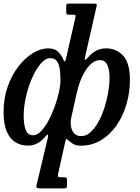

<svg xmlns="http://www.w3.org/2000/svg" viewBox="-21 -800 778 1070"><path d="M-1 -176Q-1 -251.5 21.5 -316Q44 -380.5 80.8 -428.5Q117.5 -476.5 161.5 -503.5Q205.5 -530.5 248 -530.5Q284 -530.5 303.8 -510.5Q323.5 -490.5 331 -469.5Q340.5 -445 346.5 -472L398.5 -699.5Q401.5 -712 399.2 -715Q397 -718 384.5 -718H361Q352 -718 350 -723.5Q348 -729 348 -739V-763.5Q348 -773 350.5 -776.5Q353 -780 362 -780H501Q514 -780 516.8 -777.2Q519.5 -774.5 517 -764L454.5 -489Q450 -471.5 452 -467.2Q454 -463 469 -479.5Q490.5 -504.5 514.8 -517.5Q539 -530.5 571 -530.5Q626.5 -530.5 664.8 -490Q703 -449.5 703 -355Q703 -284 683.5 -218Q664 -152 627.8 -100.2Q591.5 -48.5 541 -18.2Q490.5 12 428.5 12Q409.5 12 394.8 6Q380 0 367.5 -11.5Q355.5 -22 351.2 -25.2Q347 -28.5 342 -7.5L302.5 170.5Q300.5 180 302.8 184Q305 188 317 188H336Q346 188 349.2 190.8Q352.5 193.5 352.5 203.5V228Q352.5 241.5 350 245.8Q347.5 250 334.5 250H208.5Q191 250 185.5 247.2Q180 244.5 182.5 232.5L245.5 -32Q248.5 -45 245.5 -48.8Q242.5 -52.5 230 -37Q208.5 -11.5 185 0Q161.5 11.5 134.5 11.5Q98 11.5 67.2 -6Q36.5 -23.5 17.8 -64.5Q-1 -105.5 -1 -176ZM316 -355Q316 -386 312.2 -413.5Q308.5 -441 296.5 -458.5Q284.5 -476 259 -476Q232 -476 205.8 -445.2Q179.5 -414.5 158 -365.8Q136.5 -317 123.8 -261.2Q111 -205.5 111 -155Q111 -105 122.5 -75.5Q134 -46 164.5 -46Q185.5 -46 207 -68Q228.5 -90 248 -125.5Q267.5 -161 282.8 -202.8Q298 -244.5 307 -284.5Q316 -324.5 316 -355ZM373 -109.5Q375 -78.5 389.2 -60Q403.5 -41.5 431.5 -41.5Q459 -41.5 483 -62.8Q507 -84 526.8 -119.5Q546.5 -155 560.5 -198Q574.5 -241 582 -285Q589.5 -329 589.5 -367Q589.5 -411 576.8 -438Q564 -465 536 -465Q496 -465 460.2 -413.8Q424.5 -362.5 405 -275L375.5 -142Q371.5 -127.5 373 -109.5Z"/></svg>

Font: Besley* Narrow Medium
Style: Italic
Weight: 500
Width: 4
Italic angle: -13°
Designer: Owen Earl
Foundry: indestructible type*
Version: Version 3.000; ttfautohint (v1.8.3)